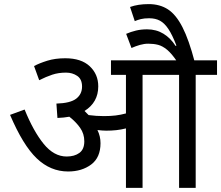

<svg xmlns="http://www.w3.org/2000/svg" viewBox="-20 -916 1078 936"><path d="M470 -218Q470 -148 424.5 -114Q379 -80 312 -80Q226 -80 159 -144Q92 -208 29 -356L100 -382Q143 -276 193 -214.5Q243 -153 305 -153Q343 -153 367 -170.5Q391 -188 391 -227Q391 -264 370.5 -293Q350 -322 318 -347Q291 -342 260 -341L255 -411Q323 -413 351.5 -435Q380 -457 380 -494Q380 -530 356.5 -546Q333 -562 302 -562Q265 -562 235 -552Q205 -542 171 -525L146 -594Q172 -608 210.5 -620Q249 -632 298 -632Q376 -632 417.5 -593Q459 -554 459 -495Q459 -417 392 -375Q403 -365 412 -355Q450 -350 486 -350Q518 -350 543 -353Q568 -356 594 -363V-551H521V-622H1038V-551H934V0H853V-551H675V0H594V-290Q570 -284 547 -281.5Q524 -279 498 -279Q481 -279 455 -282Q470 -252 470 -218ZM844 -615Q817 -655 794.5 -673.5Q772 -692 750.5 -697.5Q729 -703 703 -703Q683 -703 662 -697Q641 -691 621 -682L595 -751Q618 -761 643 -767Q668 -773 697 -773Q742 -773 777 -751.5Q812 -730 836 -692L840 -694Q820 -746 801 -774.5Q782 -803 760 -815Q738 -827 707 -827Q683 -827 667 -823Q651 -819 637 -813L614 -882Q653 -896 705 -896Q759 -896 798.5 -870.5Q838 -845 869.5 -783.5Q901 -722 929 -615Z"/></svg>

Font: Noto Sans Historical
Style: Regular
Weight: 400
Designer: Monotype Design Team
Foundry: Monotype Imaging Inc.
Version: Version 2.013; ttfautohint (v1.8.4.7-5d5b)